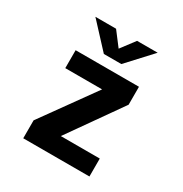

<svg xmlns="http://www.w3.org/2000/svg" viewBox="-162 -814 893 937"><g transform="rotate(30 285.0 -345.0)"><path d="M458.5 -689.5 332.5 -553H234L107.5 -689.5H224L283.5 -611.5L342.5 -689.5ZM252.5 -101H472V0H99V-101L313 -399H105.5V-500H462.5V-399Z"/></g></svg>

Font: League Mono Narrow SemiBold
Style: Regular
Weight: 600
Width: 3
Designer: Tyler Finck
Foundry: The League of Moveable Type / Tyler Finck
Version: Version 2.210